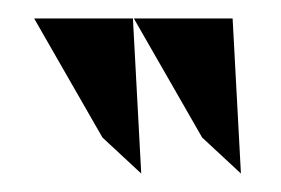

<svg xmlns="http://www.w3.org/2000/svg" viewBox="-20 -772 304 208"><path d="M17 -752 91 -623 133 -584 124 -752ZM125 -752 199 -623 241 -584 232 -752Z"/></svg>

Font: Charger Sport
Style: DfBdExt
Weight: 400
Designer: Jasper
Foundry: Cannot Into Space Fonts
Version: Version 1.1